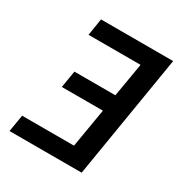

<svg xmlns="http://www.w3.org/2000/svg" viewBox="-171 -863 942 991"><g transform="rotate(30 300.0 -367.5)"><path d="M25 0 42 -101H351L390 -332H145L162 -433H406L440 -634H130L146 -735H576L455 0Z"/></g></svg>

Font: Iosevka Curly Extended Oblique
Style: Bold
Weight: 700
Width: 7
Italic angle: -9°
Monospace: yes
Designer: Belleve Invis
Foundry: Belleve Invis
Version: Version 11.1.0; ttfautohint (v1.8.3)